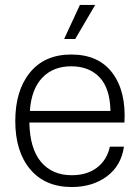

<svg xmlns="http://www.w3.org/2000/svg" viewBox="-20 -750 566 779"><path d="M271 8.8Q163.1 8.8 102.5 -63.2Q42 -135.3 42 -258.8Q42 -382.8 101.6 -455.8Q161.1 -528.8 269 -528.8Q380.4 -528.8 436.3 -453.6Q492.2 -378.4 484.9 -252.9H99.1Q101.1 -147 146.5 -93Q191.9 -39.1 271 -39.1Q333.5 -39.1 373.8 -70.1Q414.1 -101.1 425.8 -154.8H482.9Q471.7 -77.6 413.6 -34.4Q355.5 8.8 271 8.8ZM101.1 -299.8H428.2Q426.3 -392.1 383.8 -436.5Q341.3 -481 269 -481Q195.8 -481 151.6 -434.8Q107.4 -388.7 101.1 -299.8ZM240.2 -591.8 304.2 -730H366.2L285.2 -591.8Z"/></svg>

Font: Lumene Sans Light
Style: Regular
Weight: 300
Designer: Deni Anggara
Version: Version 1.003;Glyphs 3.1.2 (3151)